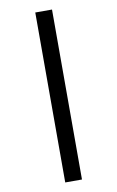

<svg xmlns="http://www.w3.org/2000/svg" viewBox="-106 -818 676 1107"><g transform="rotate(-10 232.0 -264.5)"><path d="M183 -762H281V233H183Z"/></g></svg>

Font: Noto Sans Gujarati Condensed SemiBold
Style: Regular
Weight: 600
Width: 3
Designer: Jelle Bosma - Monotype Design Team, Universal Thirst
Foundry: Monotype Imaging Inc.
Version: Version 2.106; ttfautohint (v1.8.4.7-5d5b)